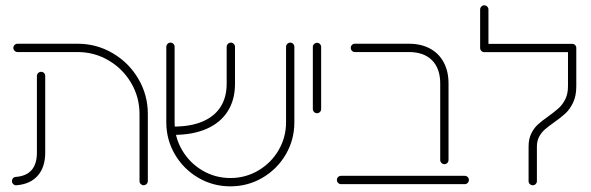

<svg xmlns="http://www.w3.org/2000/svg" viewBox="-20 -680 2182 709"><path d="M24.1 -11.5Q24.1 -17.4 28 -21.9Q31.9 -26.3 37.8 -26.7Q116.3 -32.2 116.3 -116.7V-399.6Q116.3 -405.9 120.9 -410.4Q125.6 -414.8 131.9 -414.8Q138.1 -414.8 142.6 -410.4Q147 -405.9 147 -399.6V-116.7Q147 -62.6 119.4 -31.3Q91.9 0 41.1 4.1Q34.4 4.8 29.3 0.2Q24.1 -4.4 24.1 -11.5ZM510.4 4.1Q504.1 4.1 499.6 -0.6Q495.2 -5.2 495.2 -11.5V-259.3Q495.2 -321.1 464.3 -373.7Q433.3 -426.3 380.9 -457Q328.5 -487.8 266.7 -487.8H44.8Q38.5 -487.8 33.9 -492.4Q29.3 -497 29.3 -503.3Q29.3 -509.6 33.9 -514.1Q38.5 -518.5 44.8 -518.5H266.7Q336.7 -518.5 396.3 -483.5Q455.9 -448.5 490.9 -388.9Q525.9 -329.3 525.9 -259.3V-11.5Q525.9 -5.2 521.3 -0.6Q516.7 4.1 510.4 4.1Z M594.1 -228.5V-507Q594.1 -513.3 598.7 -518Q603.3 -522.6 609.6 -522.6Q615.9 -522.6 620.4 -518Q624.8 -513.3 624.8 -507V-228.5Q624.8 -172.6 652.6 -125.4Q680.4 -78.1 727.6 -50.4Q774.8 -22.6 830.7 -22.6Q886.7 -22.6 933.9 -50.4Q981.1 -78.1 1008.7 -125.4Q1036.3 -172.6 1036.3 -228.5V-507Q1036.3 -513.3 1040.9 -518Q1045.6 -522.6 1051.9 -522.6Q1058.1 -522.6 1062.6 -518Q1067 -513.3 1067 -507V-228.5Q1067 -164.1 1035.4 -109.8Q1003.7 -55.6 949.4 -23.7Q895.2 8.1 830.7 8.1Q766.3 8.1 712 -23.7Q657.8 -55.6 625.9 -109.8Q594.1 -164.1 594.1 -228.5ZM817 -370.4V-507Q817 -513.3 821.7 -518Q826.3 -522.6 832.6 -522.6Q838.9 -522.6 843.3 -518Q847.8 -513.3 847.8 -507V-370.4Q847.8 -311.5 820.9 -269.1Q794.1 -226.7 743 -204.3Q691.9 -181.9 621.1 -181.9V-212.6Q683.7 -212.6 727.6 -231.1Q771.5 -249.6 794.3 -285Q817 -320.4 817 -370.4Z M1135.2 -277.4V-506.7Q1135.2 -513 1139.8 -517.4Q1144.4 -521.9 1150.7 -521.9Q1157 -521.9 1161.5 -517.4Q1165.9 -513 1165.9 -506.7V-277.4Q1165.9 -271.1 1161.5 -266.5Q1157 -261.9 1150.7 -261.9Q1144.4 -261.9 1139.8 -266.5Q1135.2 -271.1 1135.2 -277.4Z M1605.6 -89.3V-371.5Q1605.6 -427 1575.4 -457.4Q1545.2 -487.8 1490 -487.8H1290.4Q1284.1 -487.8 1279.6 -492.4Q1275.2 -497 1275.2 -503.3Q1275.2 -509.6 1279.6 -514.1Q1284.1 -518.5 1290.4 -518.5H1490Q1534.8 -518.5 1567.8 -500.7Q1600.7 -483 1618.5 -449.8Q1636.3 -416.7 1636.3 -371.5V-89.3Q1636.3 -83 1631.9 -78.3Q1627.4 -73.7 1621.1 -73.7Q1614.8 -73.7 1610.2 -78.3Q1605.6 -83 1605.6 -89.3ZM1224.1 -15.6Q1224.1 -21.9 1228.5 -26.3Q1233 -30.7 1239.3 -30.7H1696.3Q1702.6 -30.7 1707 -26.3Q1711.5 -21.9 1711.5 -15.6Q1711.5 -9.3 1707 -4.6Q1702.6 0 1696.3 0H1239.3Q1233 0 1228.5 -4.6Q1224.1 -9.3 1224.1 -15.6Z M1931.9 -11.1V-138.9Q1931.9 -166.7 1941.7 -186.7Q1951.5 -206.7 1965.9 -220Q1980.4 -233.3 2004.8 -250.4Q2028.9 -267.8 2043.3 -280.9Q2057.8 -294.1 2067.6 -313.9Q2077.4 -333.7 2077.4 -361.5V-503H2108.1V-361.5Q2108.1 -326.3 2096.5 -301.7Q2084.8 -277 2068.5 -261.7Q2052.2 -246.3 2025.6 -227.8Q2003.7 -212.2 1991.5 -201.5Q1979.3 -190.7 1970.9 -175.2Q1962.6 -159.6 1962.6 -138.9V-11.1Q1962.6 -4.8 1958.1 -0.4Q1953.7 4.1 1947.4 4.1Q1941.1 4.1 1936.5 -0.4Q1931.9 -4.8 1931.9 -11.1ZM1768.1 -660.4Q1774.4 -660.4 1779.1 -655.7Q1783.7 -651.1 1783.7 -644.8V-503H1753V-644.8Q1753 -651.1 1757.4 -655.7Q1761.9 -660.4 1768.1 -660.4ZM1753 -503Q1753 -509.3 1757.4 -513.7Q1761.9 -518.1 1768.1 -518.1H2093Q2099.3 -518.1 2103.7 -513.7Q2108.1 -509.3 2108.1 -503Q2108.1 -496.7 2103.7 -492Q2099.3 -487.4 2093 -487.4H1768.1Q1761.9 -487.4 1757.4 -492Q1753 -496.7 1753 -503Z"/></svg>

Font: 26F Galaxy Hebrew Ultra Light
Style: Regular
Weight: 200
Designer: C₂₉H₂₅N₃O₅
Version: Version 1.000